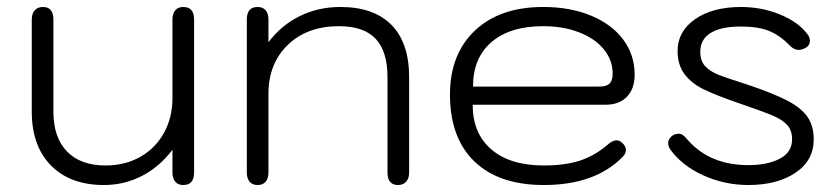

<svg xmlns="http://www.w3.org/2000/svg" viewBox="-20 -520 2399 550"><path d="M71 -200V-464Q71 -481 79.5 -490.5Q88 -500 103 -500Q133 -500 133 -464V-200Q133 -126 172 -86Q211 -46 282 -46Q338 -46 381.5 -70.5Q425 -95 449.5 -139Q474 -183 474 -239V-464Q474 -481 482 -490.5Q490 -500 505 -500Q536 -500 536 -464V-26Q536 10 505 10Q490 10 482 0.5Q474 -9 474 -26V-91Q437 -42 386.5 -16Q336 10 278 10Q181 10 126 -46Q71 -102 71 -200Z M687 -26V-464Q687 -500 718 -500Q733 -500 741 -490.5Q749 -481 749 -464V-399Q786 -448 839 -474Q892 -500 955 -500Q1051 -500 1101.5 -448.5Q1152 -397 1152 -299V-26Q1152 -9 1143.5 0.5Q1135 10 1120 10Q1090 10 1090 -26V-299Q1090 -373 1056 -409Q1022 -445 951 -445Q860 -445 804.5 -391.5Q749 -338 749 -251V-26Q749 -9 741 0.5Q733 10 718 10Q703 10 695 0.5Q687 -9 687 -26Z M1269 -249Q1269 -365 1340.5 -432.5Q1412 -500 1536 -500Q1613 -500 1672.5 -475.5Q1732 -451 1765 -407Q1798 -363 1798 -306Q1798 -266 1776 -243Q1754 -220 1715 -220H1334Q1334 -138 1387.5 -92Q1441 -46 1538 -46Q1598 -46 1640 -59.5Q1682 -73 1719 -104Q1734 -118 1746 -118Q1754 -118 1761 -112Q1773 -102 1773 -90Q1773 -80 1764 -71Q1685 10 1538 10Q1409 10 1339 -57.5Q1269 -125 1269 -249ZM1697 -272Q1717 -272 1726 -280.5Q1735 -289 1735 -309Q1735 -348 1709.5 -379Q1684 -410 1638.5 -427.5Q1593 -445 1536 -445Q1441 -445 1388 -399.5Q1335 -354 1335 -272Z M1900 -92Q1894 -101 1894 -110Q1894 -118 1899.5 -125Q1905 -132 1913 -135Q1921 -137 1924 -137Q1931 -137 1937 -132.5Q1943 -128 1952 -117Q2015 -47 2124 -47Q2179 -47 2214 -65.5Q2249 -84 2249 -121Q2249 -147 2234.5 -162.5Q2220 -178 2191 -190Q2162 -202 2092 -226Q2031 -247 1996 -264Q1961 -281 1941 -307.5Q1921 -334 1921 -374Q1921 -430 1971 -465Q2021 -500 2103 -500Q2162 -500 2214.5 -478.5Q2267 -457 2293 -422Q2300 -414 2300 -403Q2300 -389 2286 -382Q2276 -377 2268 -377Q2254 -377 2242 -390Q2215 -418 2184 -431Q2153 -444 2102 -444Q2045 -444 2015.5 -425.5Q1986 -407 1986 -372Q1986 -346 1999.5 -331Q2013 -316 2036.5 -306.5Q2060 -297 2123 -277Q2194 -253 2234 -232.5Q2274 -212 2292.5 -186Q2311 -160 2311 -121Q2311 -60 2258.5 -25Q2206 10 2124 10Q2056 10 1995 -17.5Q1934 -45 1900 -92Z"/></svg>

Font: Kodchasan Light
Style: Regular
Weight: 300
Version: Version 1.000; ttfautohint (v1.6)